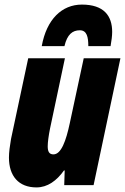

<svg xmlns="http://www.w3.org/2000/svg" viewBox="-20 -807 545 837"><path d="M162 -606H261C273 -657 296 -675 328 -675C359 -675 365 -645 365 -606H462C466 -629 469 -650 469 -668C469 -738 433 -787 337 -787C250 -787 183 -723 162 -606ZM139 10C187 10 227 -19 259 -64H262L260 0H388L505 -553H345L284 -269C268 -194 247 -134 213 -134C194 -134 188 -147 188 -169C188 -187 192 -216 198 -246L263 -553H103L28 -201C23 -172 19 -143 19 -120C19 -40 61 10 139 10Z"/></svg>

Font: Noto Sans ExtraCondensed Black
Style: Italic
Weight: 900
Width: 2
Italic angle: -12°
Designer: Monotype Design Team
Foundry: Monotype Imaging Inc.
Version: Version 2.013